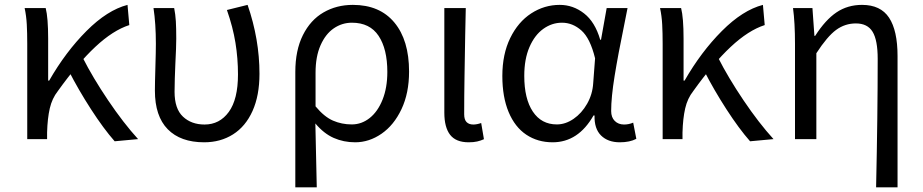

<svg xmlns="http://www.w3.org/2000/svg" viewBox="-20 -576 3821 795"><path d="M82 -542.6H169.2Q179.4 -502.4 179.4 -415.8V-242.2H183.6Q252 -361.4 338.2 -447.8Q424.4 -534.2 508 -555.8L515.4 -472.2Q447.8 -450.4 374.8 -382.1Q301.8 -313.8 219.6 -199Q195.6 -168.6 186.1 -127.2Q176.6 -85.8 175 -27.8V0H92.8V-394.4Q92.8 -439.4 90.9 -474.8Q89 -510.2 82 -542.6ZM264.6 -282.8 322.6 -337Q364.2 -254.8 427.5 -160.9Q490.8 -67 551.8 0L454.8 9Q408.8 -43.2 356.8 -123.7Q304.8 -204.2 264.6 -282.8Z M621.4 -200.6Q621.4 -232.4 623.4 -297.6Q625.4 -362.4 625.4 -394.4Q625.4 -478.2 615.6 -542.6H701.2Q706.4 -516.4 708.1 -488.2Q709.8 -460 709.8 -415.8Q709.8 -383.2 706 -309.8Q704.8 -280.2 703.8 -251.4Q702.8 -222.6 702.8 -196Q702.8 -125.6 737.6 -93Q772.4 -60.4 827 -60.4Q889.4 -60.4 927.4 -112.6Q965.4 -164.8 965.4 -268Q965.4 -334.2 954.9 -398.9Q944.4 -463.6 919.6 -534.6L1005.2 -555.8Q1054.4 -413.2 1054.4 -270.4Q1054.4 -180.4 1025.6 -116.4Q996.8 -52.4 944.9 -19.6Q893 13.2 825.4 13.2Q727.6 13.2 674.5 -40.9Q621.4 -95 621.4 -200.6Z M1441 -555.8Q1552.4 -555.8 1613.1 -482.6Q1673.8 -409.4 1673.8 -279.6Q1673.8 -190.4 1642.4 -124Q1611 -57.6 1559.7 -22.2Q1508.4 13.2 1450.6 13.2Q1402.8 13.2 1361.8 -4.9Q1320.8 -23 1285.8 -64.8Q1288.8 67.4 1291.6 199.6H1202.8V-278Q1202.8 -367.8 1234.2 -430.6Q1265.6 -493.4 1319.6 -524.6Q1373.6 -555.8 1441 -555.8ZM1583.8 -278.2Q1583.8 -373.2 1547.6 -427.6Q1511.4 -482 1437.2 -482Q1396.2 -482 1362 -458.6Q1327.8 -435.2 1307.2 -388.4Q1286.6 -341.6 1286.6 -275V-135.6Q1322.4 -92.4 1358.7 -76.6Q1395 -60.8 1436.6 -60.8Q1477.2 -60.8 1510.7 -87.3Q1544.2 -113.8 1564 -163.3Q1583.8 -212.8 1583.8 -278.2Z M1819.8 -109.8V-542.6H1908.6L1906.2 -430.6Q1904.8 -346 1903.4 -261.4Q1902 -176.8 1902 -103Q1902 -80.6 1911.9 -70.5Q1921.8 -60.4 1939.8 -60.4Q1954.2 -60.4 1972.4 -66.6L1983.8 0.4Q1970.6 6.4 1955.9 9.8Q1941.2 13.2 1920.8 13.2Q1867.8 13.2 1843.8 -17.8Q1819.8 -48.8 1819.8 -109.8Z M2060 -261.4Q2060 -351.6 2092.6 -418.4Q2125.2 -485.2 2179.5 -520.5Q2233.8 -555.8 2297.6 -555.8Q2353 -555.8 2398.4 -520.5Q2443.8 -485.2 2465.2 -411.6H2468.6L2492 -542.6H2578.4L2565.2 -476Q2539.2 -350 2524.9 -261.5Q2510.6 -173 2510.6 -116.4Q2510.6 -90 2525.5 -75.2Q2540.4 -60.4 2564 -60.4Q2583.8 -60.4 2601.8 -68.2L2614.8 -1.2Q2588 13.2 2546.4 13.2Q2497.2 13.2 2468.7 -15Q2440.2 -43.2 2441.8 -98H2437.6Q2374.4 13.2 2268.2 13.2Q2206.4 13.2 2159.2 -18.3Q2112 -49.8 2086 -112.1Q2060 -174.4 2060 -261.4ZM2436.2 -231.2 2444 -334.6Q2423.8 -417.4 2387.5 -449.7Q2351.2 -482 2307 -482Q2265.2 -482 2229.5 -456.4Q2193.8 -430.8 2172.3 -381.1Q2150.8 -331.4 2150.8 -261.8Q2150.8 -167 2186.3 -113.9Q2221.8 -60.8 2285.6 -60.8Q2321.4 -60.8 2355 -83.9Q2388.6 -107 2411 -146.3Q2433.4 -185.6 2436.2 -231.2Z M2713 -542.6H2800.2Q2810.4 -502.4 2810.4 -415.8V-242.2H2814.6Q2883 -361.4 2969.2 -447.8Q3055.4 -534.2 3139 -555.8L3146.4 -472.2Q3078.8 -450.4 3005.8 -382.1Q2932.8 -313.8 2850.6 -199Q2826.6 -168.6 2817.1 -127.2Q2807.6 -85.8 2806 -27.8V0H2723.8V-394.4Q2723.8 -439.4 2721.9 -474.8Q2720 -510.2 2713 -542.6ZM2895.6 -282.8 2953.6 -337Q2995.2 -254.8 3058.5 -160.9Q3121.8 -67 3182.8 0L3085.8 9Q3039.8 -43.2 2987.8 -123.7Q2935.8 -204.2 2895.6 -282.8Z M3614.2 -332.4Q3614.2 -409.8 3593.1 -444.4Q3572 -479 3524 -479Q3478.6 -479 3442 -452.1Q3405.4 -425.2 3360.2 -355.6V0H3271.8V-394.4Q3271.8 -482.2 3263.6 -542.6H3344L3352.2 -427.4H3355.2Q3397.8 -494 3443.8 -524.9Q3489.8 -555.8 3549.4 -555.8Q3626.2 -555.8 3661.3 -502.7Q3696.4 -449.6 3696.4 -344V199.6H3607.6Q3614.2 -102.2 3614.2 -332.4Z"/></svg>

Font: 寒蝉端黑体 Light
Style: Regular
Weight: 300
Designer: ChillDuanSans {Warren2060}; 
Source Han Sans {Ryoko NISHIZUKA 西塚涼子 (kana, bopomofo & ideographs); Paul D. Hunt (Latin, G
Foundry: ChillType&Adobe
Version: Version 1.300;Glyphs 3.3 (3306)